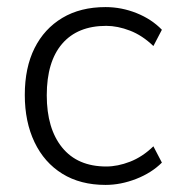

<svg xmlns="http://www.w3.org/2000/svg" viewBox="-20 -514 499 542"><path d="M278 8Q207 8 156 -23.5Q105 -55 77.5 -112.5Q50 -170 50 -246Q50 -323 77.5 -378Q105 -433 156 -463.5Q207 -494 278 -494Q323 -494 365.5 -477Q408 -460 437 -430L413 -384Q382 -414 347 -427.5Q312 -441 280 -441Q199 -441 155.5 -390.5Q112 -340 112 -245Q112 -151 155.5 -97.5Q199 -44 280 -44Q312 -44 347 -57.5Q382 -71 413 -101L437 -55Q408 -26 364.5 -9Q321 8 278 8Z"/></svg>

Font: Nunito Sans 12pt ExtraLight 12pt Light
Style: Regular
Weight: 300
Version: Version 3.101;gftools[0.9.27]